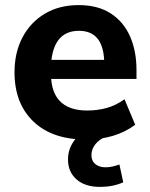

<svg xmlns="http://www.w3.org/2000/svg" viewBox="-20 -537 590 754"><path d="M317 11Q185 11 111 -60Q37 -131 37 -253Q37 -331 68.5 -390.5Q100 -450 156.5 -483.5Q213 -517 289 -517Q364 -517 414.5 -484.5Q465 -452 490.5 -394.5Q516 -337 516 -262V-227H181Q186 -164 222 -133.5Q258 -103 322 -103Q363 -103 399 -113Q435 -123 469 -147L511 -47Q433 11 317 11ZM290 -416Q196 -416 182 -302H389Q383 -416 290 -416ZM373 197Q314 197 280.5 167.5Q247 138 247 89Q247 45 276 9Q305 -27 353 -45L396 0Q370 10 354.5 29.5Q339 49 339 72Q339 95 354.5 107.5Q370 120 394 120Q409 120 421.5 117Q434 114 449 109L464 179Q423 197 373 197Z"/></svg>

Font: Mulish ExtraBold
Style: Regular
Weight: 800
Designer: Vernon Adams
Foundry: Vernon Adams
Version: Version 3.603; ttfautohint (v1.8.3)